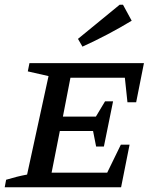

<svg xmlns="http://www.w3.org/2000/svg" viewBox="-25 -795 665 815"><path d="M-5 0 1 -32Q24 -39 46 -44.5Q68 -50 90 -54L181 -472L93 -492L100 -527H586L553 -361H516L505 -465H274L242 -300H382L421 -365H455L416 -173H383L370 -239H229L194 -62H430L488 -181H525L489 0ZM325 -597 306 -630 483 -775H497L534 -707Q433 -646 325 -597Z"/></svg>

Font: Piazzolla SC Medium
Style: Italic
Weight: 500
Italic angle: -11.3°
Designer: Juan Pablo del Peral
Foundry: Huerta Tipografica
Version: Version 1.330